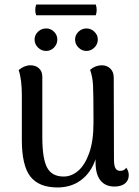

<svg xmlns="http://www.w3.org/2000/svg" viewBox="-20 -810 610 844"><path d="M546 -40Q546 -17 529.5 -3.5Q513 10 483 10Q443 10 421.5 -17Q400 -44 400 -97V-110Q380 -51 336.5 -18.5Q293 14 233 14Q151 14 113.5 -34Q76 -82 76 -195V-391Q76 -461 62 -502Q87 -523 114 -523Q137 -523 151.5 -509.5Q166 -496 166 -473V-207Q166 -113 187 -73.5Q208 -34 260 -34Q294 -34 323.5 -59Q353 -84 372 -137Q391 -190 391 -271Q391 -396 389 -434.5Q387 -473 376 -503Q399 -523 428 -523Q450 -523 465 -508.5Q480 -494 480 -469L481 -110Q481 -82 487.5 -70.5Q494 -59 508 -59Q527 -59 535 -73Q546 -58 546 -40ZM132 -636Q132 -656 147 -670.5Q162 -685 183 -685Q203 -685 217.5 -670.5Q232 -656 232 -636Q232 -616 217.5 -601Q203 -586 183 -586Q162 -586 147 -601Q132 -616 132 -636ZM310 -636Q310 -656 325 -670.5Q340 -685 360 -685Q380 -685 395 -670.5Q410 -656 410 -636Q410 -616 395 -601Q380 -586 360 -586Q340 -586 325 -601Q310 -616 310 -636ZM401 -790Q405 -779 405 -766Q405 -754 401 -743H139Q135 -754 135 -766Q135 -779 139 -790Z"/></svg>

Font: Arima Madurai Medium
Style: Regular
Weight: 500
Designer: Joana Correia and Natanael Gama
Foundry: NDISCOVER
Version: Version 1.020